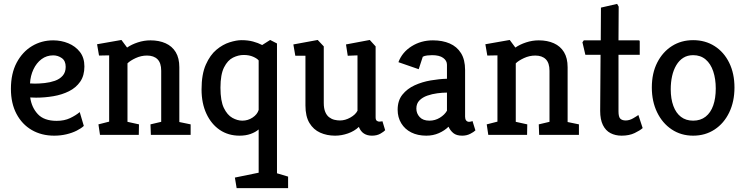

<svg xmlns="http://www.w3.org/2000/svg" viewBox="-20 -692 3823 985"><path d="M258 4Q193 4 143 -25Q93 -54 64.5 -108Q36 -162 36 -236Q36 -315 65.5 -370.5Q95 -426 144 -455.5Q193 -485 253 -485Q294 -485 330.5 -470Q367 -455 390 -425.5Q413 -396 413 -351Q413 -304 391.5 -273Q370 -242 334 -224Q298 -206 254 -198.5Q210 -191 165 -191L135 -192Q142 -141 174 -106.5Q206 -72 271 -72Q310 -72 339.5 -86Q369 -100 389 -117L410 -46Q396 -33 373 -21.5Q350 -10 320.5 -3Q291 4 258 4ZM134 -264 159 -263Q182 -263 209.5 -266Q237 -269 261.5 -277.5Q286 -286 301.5 -303.5Q317 -321 317 -349Q317 -380 297 -394Q277 -408 253 -408Q219 -408 193 -388.5Q167 -369 151.5 -336Q136 -303 134 -264Z M493 0 485 -54 540 -68V-408L488 -407L478 -465L603 -487L632 -448Q655 -464 687 -474.5Q719 -485 752 -485Q796 -485 829.5 -470Q863 -455 881.5 -424.5Q900 -394 900 -347V-66L958 -54V0H754L752 -54L807 -67V-329Q807 -369 788 -388Q769 -407 734 -407Q704 -407 676 -394Q648 -381 634 -367V-67L693 -54L692 0Z M1194 273 1185 219 1307 194V-28Q1291 -14 1266 -5Q1241 4 1209 4Q1151 4 1107.5 -25.5Q1064 -55 1039 -108.5Q1014 -162 1014 -233Q1014 -311 1036 -360.5Q1058 -410 1090.5 -437Q1123 -464 1158 -475Q1193 -486 1219 -486Q1252 -486 1278 -479Q1304 -472 1325 -461L1366 -487L1401 -469V197L1458 214V273ZM1223 -73Q1252 -73 1276 -89Q1300 -105 1307 -128V-382Q1299 -392 1278.5 -401Q1258 -410 1230 -410Q1203 -410 1175.5 -396.5Q1148 -383 1129.5 -346.5Q1111 -310 1111 -242Q1111 -174 1128.5 -138Q1146 -102 1172 -87.5Q1198 -73 1223 -73Z M1699 4Q1657 4 1622.5 -11.5Q1588 -27 1567.5 -61Q1547 -95 1547 -151V-406H1495L1485 -464L1610 -487L1641 -454V-164Q1641 -136 1648.5 -118Q1656 -100 1668.5 -90.5Q1681 -81 1695.5 -77.5Q1710 -74 1724 -74Q1751 -74 1777.5 -89Q1804 -104 1814 -124V-408L1764 -406L1755 -464L1877 -487L1907 -454V-90Q1907 -77 1913 -72.5Q1919 -68 1926 -68Q1932 -68 1936.5 -69Q1941 -70 1942 -70L1956 -24Q1950 -17 1932 -6.5Q1914 4 1888 4Q1864 4 1847 -7Q1830 -18 1821 -41Q1798 -19 1765 -7.5Q1732 4 1699 4Z M2167 4Q2123 4 2090 -12.5Q2057 -29 2038.5 -59.5Q2020 -90 2020 -129Q2020 -176 2044.5 -206.5Q2069 -237 2107.5 -254.5Q2146 -272 2190 -279.5Q2234 -287 2273 -288V-360Q2273 -381 2253.5 -395Q2234 -409 2197 -409Q2186 -409 2172 -407.5Q2158 -406 2149 -401L2128 -337L2024 -373Q2043 -424 2091.5 -454.5Q2140 -485 2201 -485Q2250 -485 2287 -469Q2324 -453 2345 -419.5Q2366 -386 2366 -333V-93Q2366 -81 2371.5 -74Q2377 -67 2387 -67Q2392 -67 2397 -68.5Q2402 -70 2404 -71L2419 -23Q2411 -15 2392.5 -5.5Q2374 4 2351 4Q2322 4 2306 -9Q2290 -22 2281 -42Q2261 -22 2231.5 -9Q2202 4 2167 4ZM2183 -73Q2212 -73 2236.5 -88Q2261 -103 2273 -124V-217Q2251 -217 2224 -213.5Q2197 -210 2172.5 -201.5Q2148 -193 2132 -177Q2116 -161 2116 -135Q2116 -110 2133 -91.5Q2150 -73 2183 -73Z M2485 0 2477 -54 2532 -68V-408L2480 -407L2470 -465L2595 -487L2624 -448Q2647 -464 2679 -474.5Q2711 -485 2744 -485Q2788 -485 2821.5 -470Q2855 -455 2873.5 -424.5Q2892 -394 2892 -347V-66L2950 -54V0H2746L2744 -54L2799 -67V-329Q2799 -369 2780 -388Q2761 -407 2726 -407Q2696 -407 2668 -394Q2640 -381 2626 -367V-67L2685 -54L2684 0Z M3169 4Q3137 4 3112 -9Q3087 -22 3073 -50.5Q3059 -79 3059 -123L3061 -411H2983L2968 -475L2975 -485H3062L3063 -653L3146 -672L3154 -658L3153 -485H3257Q3262 -485 3262 -479V-411H3153V-121Q3153 -92 3162.5 -83Q3172 -74 3190 -74Q3209 -74 3228 -85Q3247 -96 3255 -102L3277 -35Q3264 -23 3236 -9.5Q3208 4 3169 4Z M3536 4Q3474 4 3426 -28Q3378 -60 3351 -116Q3324 -172 3324 -243Q3324 -317 3352 -371.5Q3380 -426 3427.5 -456Q3475 -486 3536 -486Q3598 -486 3646 -455.5Q3694 -425 3721 -370Q3748 -315 3748 -243Q3748 -171 3721 -115Q3694 -59 3646 -27.5Q3598 4 3536 4ZM3536 -73Q3574 -73 3600 -93.5Q3626 -114 3639 -151Q3652 -188 3652 -238Q3652 -287 3639 -326Q3626 -365 3600 -387Q3574 -409 3536 -409Q3507 -409 3485.5 -395.5Q3464 -382 3449.5 -357.5Q3435 -333 3428 -301.5Q3421 -270 3421 -234Q3421 -185 3434.5 -148.5Q3448 -112 3473.5 -92.5Q3499 -73 3536 -73Z"/></svg>

Font: Kreon Light
Style: Regular
Weight: 400
Version: Version 2.002